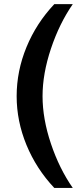

<svg xmlns="http://www.w3.org/2000/svg" viewBox="-20 -756 398 934"><path d="M244.1 158.2Q156.7 65.4 108.9 -50.5Q61 -166.5 61 -288.1Q61 -410.6 108.9 -526.9Q156.7 -643.1 244.1 -735.8H334Q269 -642.1 228 -519.8Q187 -397.5 187 -288.1Q187 -178.2 227.8 -56.9Q268.6 64.5 334 158.2Z"/></svg>

Font: Archivo Expanded
Style: Bold
Weight: 700
Width: 7
Designer: Hector Gatti
Foundry: Omnibus-Type
Version: Version 2.001